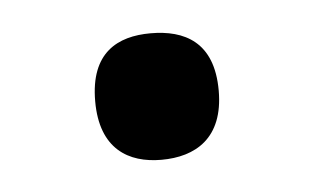

<svg xmlns="http://www.w3.org/2000/svg" viewBox="-27 -153 312 192"><g transform="rotate(-5 129.5 -56.5)"><path d="M129 7C163 7 192 -9 192 -57C192 -106 163 -120 129 -120C96 -120 68 -106 68 -57C68 -9 96 7 129 7Z"/></g></svg>

Font: Noto Serif Gurmukhi Medium
Style: Regular
Weight: 500
Designer: Vaibhav Singh and the Monotype Design Team
Foundry: Monotype Imaging Inc.
Version: Version 2.004